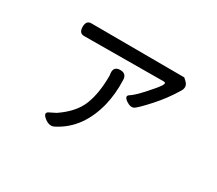

<svg xmlns="http://www.w3.org/2000/svg" viewBox="-115 -785 1229 1089"><g transform="rotate(30 500.0 -240.5)"><path d="M609 -266Q577 -289 601.5 -304Q626 -319 674.5 -372.5Q723 -426 736 -447.5Q749 -469 730 -469L210 -466Q177 -466 177 -507.5Q177 -549 210 -549L820 -547L836 -532Q865 -505 839 -468Q796 -397 739.5 -334.5Q683 -272 662.5 -258Q642 -244 609 -266ZM446 -359Q442 -402 485.5 -402Q529 -402 527 -354Q530 -274 512 -196Q467 -13 327 60Q296 79 260 51Q225 23 254 9L294 -11Q387 -74 417.5 -151.5Q448 -229 448 -343Z"/></g></svg>

Font: Raw Maruko Gothic CJK TC
Style: Regular
Weight: 400
Version: Version 1.001